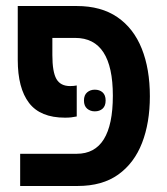

<svg xmlns="http://www.w3.org/2000/svg" viewBox="-20 -618 556 638"><path d="M47 0V-107H235Q355 -107 355 -300Q355 -492 230 -492H154V-435Q154 -379 167.5 -355.5Q181 -332 213 -332Q220 -332 224.5 -332.5Q229 -333 235 -334V-231Q225 -229 216.5 -228Q208 -227 196 -227Q114 -227 76.5 -276Q39 -325 39 -419V-598H235Q316 -598 370 -561Q424 -524 451 -456.5Q478 -389 478 -298Q478 -210 452 -143Q426 -76 373 -38Q320 0 238 0ZM259 -284Q259 -302 269.5 -311Q280 -320 295 -320Q311 -320 321 -311Q331 -302 331 -284Q331 -266 321 -257Q311 -248 295 -248Q280 -248 269.5 -257Q259 -266 259 -284Z"/></svg>

Font: Noto Sans Hebrew Condensed SemiBold
Style: Regular
Weight: 600
Width: 3
Designer: Monotype Design Team
Foundry: Monotype Imaging Inc.
Version: Version 2.004; ttfautohint (v1.8.4.7-5d5b)